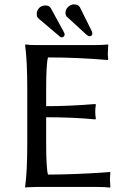

<svg xmlns="http://www.w3.org/2000/svg" viewBox="-20 -850 588 873"><path d="M277.8 -792Q277.8 -808.1 290.3 -819.1Q302.7 -830.1 315.9 -830.1Q335 -830.1 342.8 -817.9L397.5 -708Q399.9 -703.1 399.9 -696.8Q399.9 -691.9 396.2 -688.5Q392.6 -685.1 387.2 -685.1Q381.3 -685.1 373 -692.4L285.2 -772.9Q277.8 -778.8 277.8 -792ZM147 -787.1Q147 -801.3 157.5 -813.2Q168 -825.2 188 -825.2Q203.1 -825.2 210.9 -813L270.5 -704.1Q273.9 -697.8 273.9 -692.9Q273.9 -687.5 269.8 -683.8Q265.6 -680.2 261.2 -680.2Q255.9 -680.2 252.9 -683.1L153.8 -767.1Q147 -773.9 147 -787.1ZM189.9 -200.2Q189.9 -85 198.2 -56.2Q257.8 -56.2 328.1 -59.1Q398.4 -62 439.5 -64.9L480 -67.9L481.9 -64Q480 -48.3 480 -30.8Q480 -28.3 481.9 0L480 2.9Q456.1 0 419.9 0H147Q131.3 0 118.2 1Q105.5 1 100.6 2L95.2 2.9L94.2 0Q104 -67.9 104 -200.2V-444.8Q104 -573.7 94.2 -645L96.2 -647.9Q112.8 -645 147 -645H410.2Q446.3 -645 470.2 -647.9L472.2 -645Q470.2 -616.7 470.2 -606.9Q470.2 -596.7 472.2 -581.1L470.2 -577.1Q331.5 -588.9 198.2 -588.9Q189.9 -559.6 189.9 -444.8V-367.2Q294.9 -367.2 413.1 -377L416 -374Q413.1 -360.8 413.1 -341.8Q413.1 -323.2 416 -310.1L413.1 -307.1Q314.9 -316.9 189.9 -316.9Z"/></svg>

Font: Linux Biolinum
Style: Regular
Weight: 400
Designer: Philipp H. Poll
Foundry: Philipp H. Poll
Version: Version 0.6.4